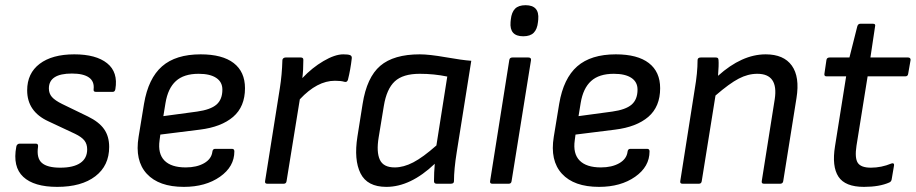

<svg xmlns="http://www.w3.org/2000/svg" viewBox="-20 -710 3539 742"><path d="M201.2 12.2Q111.3 12.2 69.8 -26.6Q28.3 -65.4 43 -143.1Q43.5 -147.9 47.1 -151.4Q50.8 -154.8 55.2 -154.8H119.1Q128.4 -154.8 127 -143.1Q120.6 -99.1 141.6 -80.6Q162.6 -62 212.9 -62Q263.7 -62 290.3 -80.1Q316.9 -98.1 316.9 -132.8Q316.9 -153.3 306.2 -167Q295.4 -180.7 270 -192.9L167 -241.2Q85 -278.8 85 -360.8Q85 -426.8 133.3 -463.4Q181.6 -500 267.1 -500Q351.1 -500 394 -465.6Q437 -431.2 425.8 -365.2Q423.8 -355 416 -355H350.1Q340.3 -355 341.8 -365.2Q345.2 -395.5 323.7 -410.6Q302.2 -425.8 257.8 -425.8Q168.9 -425.8 168.9 -368.2Q168.9 -348.6 180.7 -335.2Q192.4 -321.8 220.2 -308.1L319.8 -259.8Q362.8 -238.8 382.3 -210.9Q401.9 -183.1 401.9 -142.1Q401.9 -69.8 348.4 -28.8Q294.9 12.2 201.2 12.2Z M690.4 12.2Q593.8 12.2 547.1 -38.6Q500.5 -89.4 515.6 -181.2L536.6 -309.1Q553.2 -407.2 606.2 -453.6Q659.2 -500 755.4 -500Q839.4 -500 883.1 -466.3Q926.8 -432.6 926.8 -369.1Q926.8 -297.9 881.1 -258.5Q835.4 -219.2 752.4 -209L599.6 -189.9L596.7 -168Q589.4 -116.2 615.5 -89.6Q641.6 -63 697.8 -63Q740.2 -63 768.8 -79.3Q797.4 -95.7 800.8 -124Q802.2 -134.8 811.5 -134.8H876.5Q885.7 -134.8 885.7 -125Q885.7 -65.9 830.1 -26.9Q774.4 12.2 690.4 12.2ZM611.3 -261.2 741.7 -278.8Q793.9 -286.1 816.7 -305.9Q839.4 -325.7 839.4 -363.8Q839.4 -393.1 815.7 -408.9Q792 -424.8 747.6 -424.8Q690.4 -424.8 659.7 -396.7Q628.9 -368.7 619.6 -312Z M1012.7 0Q1002.9 0 1004.4 -9.8L1061.5 -369.1Q1069.8 -421.4 1071.3 -477.1Q1071.3 -481.9 1075 -484.9Q1078.6 -487.8 1083.5 -487.8H1142.6Q1152.3 -487.8 1152.3 -479Q1152.3 -437.5 1148.4 -408.2Q1186 -448.2 1230.2 -474.1Q1274.4 -500 1306.6 -500Q1325.2 -500 1332.5 -497.1Q1340.8 -494.1 1339.4 -483.9Q1334.5 -440.9 1324.7 -401.9Q1321.3 -390.6 1310.5 -394Q1297.4 -397.9 1274.4 -397.9Q1205.6 -397.9 1138.7 -326.2L1087.4 -9.8Q1085.9 0 1076.7 0Z M1473.1 12.2Q1399.4 12.2 1373.3 -40Q1347.2 -92.3 1361.3 -182.1L1381.3 -308.1Q1397.5 -411.1 1449.5 -455.6Q1501.5 -500 1602.1 -500Q1638.7 -500 1702.6 -488.8Q1766.6 -477.5 1801.3 -475.1L1745.1 -122.1Q1734.4 -55.7 1734.4 -9.8Q1734.4 0 1722.2 0H1667.5Q1657.2 0 1657.2 -9.8Q1657.2 -42.5 1660.2 -77.1Q1566.4 12.2 1473.1 12.2ZM1505.4 -63Q1539.6 -63 1577.1 -82.5Q1614.7 -102.1 1666.5 -147.9L1708.5 -414.1Q1657.7 -424.8 1602.1 -424.8Q1537.1 -424.8 1505.6 -395.5Q1474.1 -366.2 1463.4 -300.8L1443.4 -179.2Q1434.1 -123 1447.8 -93Q1461.4 -63 1505.4 -63Z M2002 -569.8Q1948.2 -569.8 1953.1 -625L1954.1 -634.8Q1957 -662.6 1970.5 -676.3Q1983.9 -689.9 2011.2 -689.9Q2064.9 -689.9 2060.1 -634.8L2059.1 -625Q2056.2 -597.2 2042.7 -583.5Q2029.3 -569.8 2002 -569.8ZM1882.3 0Q1872.6 0 1874 -9.8L1948.2 -478Q1949.7 -487.8 1960 -487.8H2022Q2027.3 -487.8 2030 -485.4Q2032.7 -482.9 2032.2 -478L1957 -9.8Q1955.6 0 1946.3 0Z M2294.9 12.2Q2198.2 12.2 2151.6 -38.6Q2105 -89.4 2120.1 -181.2L2141.1 -309.1Q2157.7 -407.2 2210.7 -453.6Q2263.7 -500 2359.9 -500Q2443.8 -500 2487.5 -466.3Q2531.2 -432.6 2531.2 -369.1Q2531.2 -297.9 2485.6 -258.5Q2439.9 -219.2 2356.9 -209L2204.1 -189.9L2201.2 -168Q2193.8 -116.2 2220 -89.6Q2246.1 -63 2302.2 -63Q2344.7 -63 2373.3 -79.3Q2401.9 -95.7 2405.3 -124Q2406.7 -134.8 2416 -134.8H2481Q2490.2 -134.8 2490.2 -125Q2490.2 -65.9 2434.6 -26.9Q2378.9 12.2 2294.9 12.2ZM2215.8 -261.2 2346.2 -278.8Q2398.4 -286.1 2421.1 -305.9Q2443.8 -325.7 2443.8 -363.8Q2443.8 -393.1 2420.2 -408.9Q2396.5 -424.8 2352.1 -424.8Q2294.9 -424.8 2264.2 -396.7Q2233.4 -368.7 2224.1 -312Z M2617.2 0Q2607.4 0 2608.9 -9.8L2665 -366.2Q2675.8 -428.7 2675.8 -477.1Q2675.8 -487.8 2688 -487.8H2746.1Q2751.5 -487.8 2753.9 -485.8Q2756.3 -483.9 2756.8 -478Q2758.3 -459 2754.9 -417Q2847.2 -500 2939 -500Q3008.8 -500 3040 -456.5Q3071.3 -413.1 3058.1 -331.1L3006.8 -9.8Q3006.3 -5.4 3003.2 -2.7Q3000 0 2996.1 0H2932.1Q2922.4 0 2923.8 -9.8L2974.1 -327.1Q2988.8 -424.8 2906.7 -424.8Q2870.6 -424.8 2835 -406.2Q2799.3 -387.7 2745.1 -340.8L2691.9 -9.8Q2690.4 0 2681.2 0Z M3318.8 12.2Q3246.1 12.2 3220.2 -27.3Q3194.3 -66.9 3207 -145L3250 -415H3173.8Q3164.6 -415 3166 -424.8L3173.8 -478Q3175.3 -487.8 3186 -487.8H3262.7L3293 -607.9Q3295.9 -618.2 3304.7 -618.2H3354Q3364.7 -618.2 3361.8 -607.9L3343.8 -487.8H3489.7Q3494.1 -487.8 3496.8 -485.1Q3499.5 -482.4 3499 -478L3489.7 -424.8Q3488.3 -415 3479 -415H3333L3290 -147Q3282.7 -99.6 3294.9 -80.8Q3307.1 -62 3345.7 -62Q3386.2 -62 3424.8 -78.1Q3429.7 -80.1 3432.9 -78.1Q3436 -76.2 3435.1 -70.8L3425.8 -16.1Q3424.3 -8.3 3417 -4.9Q3378.9 12.2 3318.8 12.2Z"/></svg>

Font: Sofia Sans
Style: Italic
Weight: 400
Italic angle: -9°
Designer: Botio Nikoltchev, Ani Petrova
Foundry: lettersoup
Version: Version 4.100